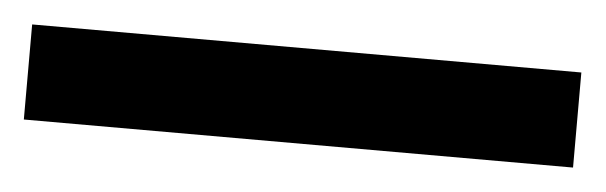

<svg xmlns="http://www.w3.org/2000/svg" viewBox="-27 -888 540 171"><g transform="rotate(5 242.5 -802.5)"><path d="M488 -760H-3V-845H488Z"/></g></svg>

Font: Noto Sans Tamil SemiCondensed SemiBold
Style: Regular
Weight: 600
Width: 4
Designer: Jelle Bosma - Monotype Design Team
Foundry: Monotype Imaging Inc.
Version: Version 2.004; ttfautohint (v1.8.4.7-5d5b)